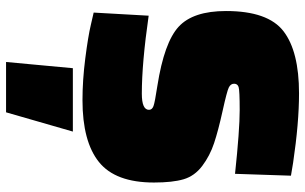

<svg xmlns="http://www.w3.org/2000/svg" viewBox="-202 -520 983 618"><g transform="rotate(90 289.0 -211.5)"><path d="M180 260 200 45H404L342 260ZM540 -477Q399 -492 335 -492Q271 -492 260.5 -488.5Q250 -485 250 -474Q250 -463 262 -457Q274 -451 337.5 -437Q401 -423 441.5 -409.5Q482 -396 514.5 -371.5Q547 -347 557.5 -311.5Q568 -276 568 -216Q568 -92 502 -39Q436 14 303 14Q239 14 168.5 5Q98 -4 60 -13L21 -22L31 -199Q184 -177 282 -177Q334 -177 334 -200Q334 -210 322 -214.5Q310 -219 257 -227Q117 -249 66.5 -295.5Q16 -342 16 -448Q16 -583 81 -633Q146 -683 281 -683Q376 -683 504 -664L546 -657Z"/></g></svg>

Font: Titillium Web
Style: Black
Weight: 900
Version: Version 1.001;PS 35.000;hotconv 1.0.70;makeotf.lib2.5.55311